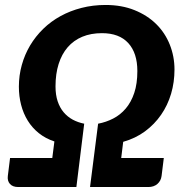

<svg xmlns="http://www.w3.org/2000/svg" viewBox="-20 -753 746 773"><path d="M342.5 0 375 -255Q407 -261 435.8 -275.8Q464.5 -290.5 486.2 -316Q508 -341.5 520.5 -378.8Q533 -416 533 -467Q533 -539.5 496.5 -579.5Q460 -619.5 390.5 -619.5Q346 -619.5 311.2 -605Q276.5 -590.5 252.5 -562.8Q228.5 -535 216 -495.2Q203.5 -455.5 203.5 -405Q203.5 -371 212.2 -345Q221 -319 236.5 -300.8Q252 -282.5 273 -271.2Q294 -260 319 -255L287.5 0H53.5Q31 0 20 -12.5Q9 -25 11.5 -44.5L20.5 -117H190.5L199 -183.5Q163 -195.5 136.2 -217Q109.5 -238.5 91.8 -267.2Q74 -296 65 -330.8Q56 -365.5 56 -404Q56 -449.5 67.8 -491.5Q79.5 -533.5 101.2 -570Q123 -606.5 154 -636.8Q185 -667 223.8 -688.2Q262.5 -709.5 308.2 -721.2Q354 -733 405 -733Q470 -733 521.5 -712.2Q573 -691.5 608.8 -656.2Q644.5 -621 663.5 -573.5Q682.5 -526 682.5 -473Q682.5 -422 668.8 -375.5Q655 -329 628.5 -290.8Q602 -252.5 563.8 -224.2Q525.5 -196 476 -182L468 -117H639.5L630.5 -44.5Q628 -25 613.8 -12.5Q599.5 0 577 0Z"/></svg>

Font: Lato Heavy
Style: Italic
Weight: 800
Italic angle: -7°
Designer: Lukasz Dziedzic
Foundry: tyPoland Lukasz Dziedzic
Version: Version 2.007; 2014-02-27